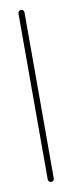

<svg xmlns="http://www.w3.org/2000/svg" viewBox="-68 -548 217 578"><g transform="rotate(-10 40.5 -259.0)"><path d="M31.5 -5.6V-513Q31.5 -516.7 34.3 -519.4Q37 -522.2 40.7 -522.2Q44.4 -522.2 47.2 -519.4Q50 -516.7 50 -513V-5.6Q50 -1.9 47.4 0.9Q44.8 3.7 40.7 3.7Q37 3.7 34.3 0.9Q31.5 -1.9 31.5 -5.6Z"/></g></svg>

Font: 26F Galaxy Hebrew Hairline
Style: Regular
Weight: 50
Designer: C₂₉H₂₅N₃O₅
Version: Version 1.000